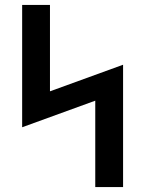

<svg xmlns="http://www.w3.org/2000/svg" viewBox="-20 -760 590 780"><path d="M367 0V-351L70 -243V-740H183V-389L480 -497V0Z"/></svg>

Font: Lode Term
Style: Bold
Weight: 700
Monospace: yes
Designer: Belleve Invis
Foundry: Belleve Invis
Version: Version 29.2.0